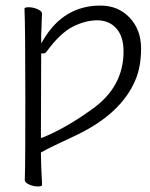

<svg xmlns="http://www.w3.org/2000/svg" viewBox="-20 -503 540 690"><path d="M128 -311 127 -7 134 -9Q219 -44 310 -110Q424 -190 424 -318Q424 -372 398 -401Q372 -430 329.5 -430Q287 -430 241.5 -407Q196 -384 147 -317Q142 -311 137 -311ZM137 -362Q210 -483 341 -483Q405 -483 446 -439.5Q487 -396 487 -329Q487 -262 466 -214Q416 -96 258 -19Q215 1 179.5 18Q144 35 127 45Q128 106 129.5 125.5Q131 145 131 162Q131 167 115.5 167Q100 167 84.5 160Q69 153 69 144Q69 132 70 106Q71 80 71 -161.5Q71 -403 68 -472Q68 -477 83.5 -477Q99 -477 115 -470Q131 -463 131 -454Q131 -448 130 -432Q129 -416 129 -399L128 -381V-347Z"/></svg>

Font: Moon Stars Kai HW Light
Style: Regular
Weight: 300
Designer: GuiWonder
Version: Version 1.101